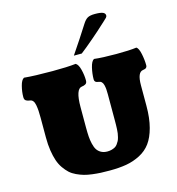

<svg xmlns="http://www.w3.org/2000/svg" viewBox="-143 -1145 1185 1282"><g transform="rotate(-15 449.5 -504.0)"><path d="M423.3 -790Q493.2 -892.6 546.4 -977.1Q563 -1003.4 579.8 -1012.9Q596.7 -1022.5 630.4 -1022.5Q669.4 -1022.5 685.5 -1015.4Q701.7 -1008.3 701.7 -992.7Q701.7 -985.8 695.1 -978.5Q688.5 -971.2 671.4 -956.1Q654.3 -940.9 644 -931.2Q627 -914.6 571.5 -866.9Q516.1 -819.3 478 -790ZM804.7 -482.9V-340.8Q804.7 -255.4 787.8 -192.4Q771 -129.4 742.2 -90.3Q713.4 -51.3 668.2 -27.8Q623 -4.4 573 4.4Q522.9 13.2 456.5 13.2Q421.4 13.2 395 12Q368.7 10.7 336.9 6.8Q305.2 2.9 281.5 -3.9Q257.8 -10.7 231.9 -22.7Q206.1 -34.7 187.7 -51.5Q169.4 -68.4 152.3 -92.8Q135.3 -117.2 124.8 -147.9Q114.3 -178.7 107.9 -219.7Q101.6 -260.7 101.6 -310.1V-446.3Q101.6 -476.1 100.3 -495.4Q99.1 -514.6 95.5 -534.7Q91.8 -554.7 83.7 -564.9Q75.7 -575.2 62.5 -576.7Q53.7 -578.1 49.1 -579.3Q44.4 -580.6 37.8 -584Q31.2 -587.4 28.3 -593.8Q25.4 -600.1 25.4 -609.4Q25.4 -646 35.4 -685.3Q45.4 -724.6 63.5 -733.9Q133.3 -727.1 259.8 -727.1Q360.4 -727.1 420.4 -733.9Q438.5 -724.6 448.5 -685.3Q458.5 -646 458.5 -609.4Q458.5 -600.1 455.6 -593.8Q452.6 -587.4 446 -584Q439.5 -580.6 434.8 -579.3Q430.2 -578.1 421.4 -576.7Q377.4 -571.8 377.4 -446.3V-304.2Q377.4 -268.6 379.2 -243.2Q380.9 -217.8 387 -191.7Q393.1 -165.5 403.3 -149.7Q413.6 -133.8 431.6 -123.8Q449.7 -113.8 475.1 -113.8Q491.2 -113.8 504.9 -117.7Q518.6 -121.6 528.3 -127.2Q538.1 -132.8 545.7 -143.3Q553.2 -153.8 558.1 -163.1Q563 -172.4 566.7 -187.5Q570.3 -202.6 572 -213.4Q573.7 -224.1 574.5 -241.9Q575.2 -259.8 575.4 -270Q575.7 -280.3 575.7 -298.8V-482.9Q575.7 -504.4 574.5 -518.6Q573.2 -532.7 569.6 -547.1Q565.9 -561.5 557.9 -569.3Q549.8 -577.1 537.1 -578.1Q528.8 -579.6 523.9 -581.1Q519 -582.5 514.4 -587.9Q509.8 -593.3 509.8 -602.5Q509.8 -640.6 519.5 -682.4Q529.3 -724.1 547.4 -733.9Q602.1 -727.1 700.7 -727.1Q791 -727.1 840.3 -733.9Q856 -724.1 864.7 -682.4Q873.5 -640.6 873.5 -602.5Q873.5 -593.3 868.7 -587.9Q863.8 -582.5 858.9 -581.1Q854 -579.6 845.7 -578.1Q804.7 -574.2 804.7 -482.9Z"/></g></svg>

Font: Coustard Black
Style: Regular
Weight: 900
Foundry: vernon adams
Version: Version 1.001;